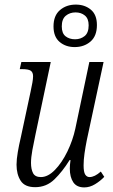

<svg xmlns="http://www.w3.org/2000/svg" viewBox="-20 -806 494 836"><path d="M347 10Q314 10 299 -12.5Q284 -35 284 -72Q284 -87 287 -109H283Q252 -59 217 -25Q182 9 133 9Q88 9 70 -19Q52 -47 52 -89Q52 -112 57.5 -144Q63 -176 70 -205L113 -406Q118 -429 121 -446Q124 -463 124 -474Q124 -491 114 -498Q104 -505 76 -505H66L73 -536H201L134 -218Q127 -186 121 -153Q115 -120 115 -97Q115 -69 124 -52Q133 -35 158 -35Q189 -35 219.5 -66.5Q250 -98 273.5 -146.5Q297 -195 308 -246L369 -536H431L358 -196Q352 -166 348 -138Q344 -110 344 -86Q344 -57 351 -46Q358 -35 370 -35Q392 -35 419 -59L434 -36Q417 -18 394 -4Q371 10 347 10ZM305 -601Q266 -601 239.5 -623.5Q213 -646 213 -691Q213 -738 241 -762Q269 -786 310 -786Q349 -786 375.5 -764Q402 -742 402 -697Q402 -649 374 -625Q346 -601 305 -601ZM307 -635Q331 -635 348.5 -649Q366 -663 366 -696Q366 -725 349.5 -738.5Q333 -752 309 -752Q284 -752 266.5 -737.5Q249 -723 249 -691Q249 -661 265.5 -648Q282 -635 307 -635Z"/></svg>

Font: Noto Serif ExtraCondensed Light
Style: Italic
Weight: 300
Width: 2
Italic angle: -12°
Designer: Monotype Design Team
Foundry: Monotype Imaging Inc.
Version: Version 2.014; ttfautohint (v1.8.4.7-5d5b)